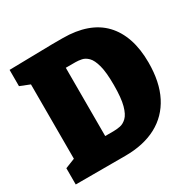

<svg xmlns="http://www.w3.org/2000/svg" viewBox="-158 -866 1021 1023"><g transform="rotate(-30 353.0 -355.0)"><path d="M354 -710Q435 -710 497 -688Q559 -666 600.5 -622.5Q642 -579 663.5 -515.5Q685 -452 685 -369Q685 -249 643 -167Q601 -85 521.5 -42.5Q442 0 329 0H24V-100L110 -134L84 -95V-610L112 -570L24 -605V-705L289 -710ZM339 -145Q359 -145 380.5 -149Q402 -153 421.5 -171.5Q441 -190 453 -234Q465 -278 465 -358Q465 -436 453.5 -478.5Q442 -521 424 -539Q406 -557 386 -561Q366 -565 349 -565H259L289 -595V-115L259 -145Z"/></g></svg>

Font: Bitter Thin Black
Style: Regular
Weight: 900
Version: Version 3.020